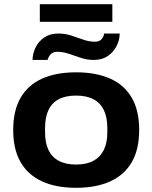

<svg xmlns="http://www.w3.org/2000/svg" viewBox="-20 -884 726 916"><path d="M343 12Q248 12 181 -18.5Q114 -49 78.5 -110Q43 -171 43 -264Q43 -357 78.5 -418Q114 -479 181 -509Q248 -539 343 -539Q438 -539 505.5 -509Q573 -479 608.5 -418Q644 -357 644 -264Q644 -171 608.5 -110Q573 -49 505.5 -18.5Q438 12 343 12ZM343 -99Q393 -99 426 -117Q459 -135 475.5 -169Q492 -203 492 -253V-274Q492 -324 475.5 -358.5Q459 -393 426 -410.5Q393 -428 343 -428Q293 -428 260 -410.5Q227 -393 211 -358.5Q195 -324 195 -274V-253Q195 -203 211 -169Q227 -135 260 -117Q293 -99 343 -99ZM135 -598Q136 -629 150 -658Q164 -687 191.5 -705.5Q219 -724 258 -724Q291 -724 320 -714.5Q349 -705 377 -695Q405 -685 433 -685Q452 -685 463 -695.5Q474 -706 477 -724H551Q551 -693 536 -664Q521 -635 494 -616.5Q467 -598 427 -598Q396 -598 366 -608Q336 -618 308 -627.5Q280 -637 254 -637Q235 -637 223.5 -626.5Q212 -616 207 -598ZM170 -780V-864H516V-780Z"/></svg>

Font: Archivo SemiExpanded
Style: Bold
Weight: 700
Width: 6
Designer: Hector Gatti
Foundry: Omnibus-Type
Version: Version 2.001